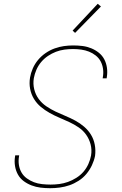

<svg xmlns="http://www.w3.org/2000/svg" viewBox="-20 -982 640 1010"><path d="M244 8Q218 8 193.5 5Q169 2 146.5 -6.5Q124 -15 105 -29Q86 -43 74.5 -63.5Q63 -84 59 -108.5Q55 -133 59 -158L60 -165H81L80 -159Q76 -136 79.5 -114Q83 -92 93.5 -74Q104 -56 121.5 -43.5Q139 -31 158.5 -23.5Q178 -16 201 -13.5Q224 -11 246 -11Q269 -11 292 -14Q315 -17 337.5 -25Q360 -33 381.5 -46.5Q403 -60 419 -78.5Q435 -97 445 -119.5Q455 -142 459 -164Q464 -195 456.5 -223Q449 -251 433 -273.5Q417 -296 393.5 -312Q370 -328 344 -340Q318 -352 292 -363Q266 -374 241 -388Q216 -402 194.5 -420Q173 -438 158.5 -462Q144 -486 138.5 -514.5Q133 -543 138 -574Q142 -598 152.5 -622Q163 -646 180 -666.5Q197 -687 219.5 -702.5Q242 -718 266.5 -727Q291 -736 316 -739.5Q341 -743 365 -743Q390 -743 414 -740Q438 -737 460 -728Q482 -719 500 -704.5Q518 -690 528.5 -670Q539 -650 542.5 -626Q546 -602 542 -577L541 -570H520L521 -576Q525 -598 522 -619.5Q519 -641 509.5 -659Q500 -677 483.5 -690Q467 -703 448 -710.5Q429 -718 407.5 -721Q386 -724 364 -724Q342 -724 319 -721Q296 -718 274 -709.5Q252 -701 232 -687.5Q212 -674 196.5 -655.5Q181 -637 171.5 -615Q162 -593 158 -571Q153 -541 160 -512.5Q167 -484 183.5 -461.5Q200 -439 223.5 -423Q247 -407 272.5 -395Q298 -383 324.5 -372Q351 -361 376 -347.5Q401 -334 422.5 -315.5Q444 -297 458.5 -273.5Q473 -250 478.5 -221Q484 -192 480 -162Q475 -137 463.5 -112.5Q452 -88 434.5 -67Q417 -46 393.5 -31Q370 -16 345.5 -7.5Q321 1 295 4.5Q269 8 244 8ZM375 -809 362 -821 494 -962 511 -948Z"/></svg>

Font: Iosevka Aile Thin
Style: Italic
Weight: 100
Italic angle: -9°
Designer: Belleve Invis
Foundry: Belleve Invis
Version: Version 31.1.0; ttfautohint (v1.8.4)